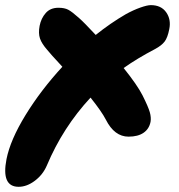

<svg xmlns="http://www.w3.org/2000/svg" viewBox="-73 -489 691 742"><path d="M-1 232.9Q-68.8 232.9 -47.9 126Q-33.2 51.8 25.4 -43.9Q84 -139.6 168 -231Q119.1 -283.7 108.9 -296.9Q88.4 -320.3 81.5 -340.3Q74.7 -360.4 80.1 -389.2Q85.9 -418.5 103.8 -438.7Q121.6 -459 152.8 -459Q176.3 -459 190.7 -451.4Q205.1 -443.8 231.9 -419.9Q252 -402.3 296.9 -354Q353.5 -399.4 413.1 -434.1Q442.4 -450.2 469.2 -459.7Q496.1 -469.2 509.8 -469.2Q549.8 -469.2 569.3 -441.4Q588.9 -413.6 581.1 -376Q574.7 -343.3 563 -328.1Q551.3 -313 526.9 -299.8Q457 -263.2 404.8 -226.1Q457.5 -160.6 478 -120.1Q500 -76.2 505.9 -55.4Q511.7 -34.7 508.8 -18.1Q503.4 9.3 481.7 24.2Q460 39.1 423.8 39.1Q369.1 39.1 335.9 -26.9Q319.8 -58.1 276.9 -111.8Q169.9 3.4 107.9 150.9Q92.8 186 61.8 209.5Q30.8 232.9 -1 232.9Z"/></svg>

Font: Shantell Sans Irregular Bouncy
Style: Italic
Weight: 800
Italic angle: -11.31°
Designer: Stephen Nixon, Anya Danilova, Shantell Martin
Foundry: Arrow Type
Version: Version 1.006;[9816181b4]